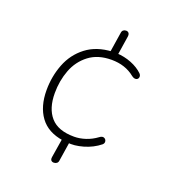

<svg xmlns="http://www.w3.org/2000/svg" viewBox="-133 -716 865 943"><g transform="rotate(20 300.0 -244.5)"><path d="M236 97 253 -8 258 3Q177 -9 137.5 -63Q98 -117 98 -202Q98 -274 123 -338.5Q148 -403 202 -444.5Q256 -486 338 -490L325 -468L344 -590Q345 -600 351 -605Q357 -610 366 -610Q375 -610 380 -603.5Q385 -597 383 -584L365 -468L360 -490Q401 -488 437.5 -473.5Q474 -459 498 -436Q507 -427 505 -416.5Q503 -406 492.5 -403.5Q482 -401 469 -411Q420 -451 348 -451Q277 -451 230.5 -415.5Q184 -380 162.5 -323.5Q141 -267 141 -202Q141 -122 180 -77.5Q219 -33 303 -33Q332 -33 362.5 -43Q393 -53 420 -73Q433 -83 443 -79Q453 -75 455 -64.5Q457 -54 448 -46Q412 -17 365 -3.5Q318 10 281 5L293 -8L276 101Q275 111 268.5 116Q262 121 253 121Q244 121 239 115.5Q234 110 236 97Z"/></g></svg>

Font: SN Pro Thin
Style: Italic
Weight: 200
Italic angle: -9°
Designer: Tobias Whetton
Foundry: Supernotes
Version: Version 1.003;Glyphs 3.3 (3324)